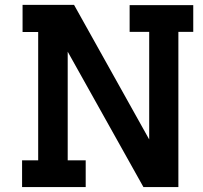

<svg xmlns="http://www.w3.org/2000/svg" viewBox="-20 -761 824 781"><path d="M705.6 -631.3V0H563.5L255.4 -550.8V-108.9H328.6V0H69.8V-108.9H135.3V-630.9H71.8V-741.2H281.2L586.9 -193.8V-631.3H507.3V-740.2H766.1V-631.3Z"/></svg>

Font: Twentytwelve Slab
Style: TwentytwelveSlab
Weight: 700
Designer: Domenico Catapano
Version: Version 1.00 2012